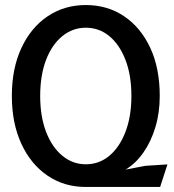

<svg xmlns="http://www.w3.org/2000/svg" viewBox="-20 -730 690 762"><path d="M320 12Q234 12 167.8 -33.5Q101.5 -79 64.2 -160.5Q27 -242 27 -349Q27 -458 64.8 -539.2Q102.5 -620.5 168.8 -665.2Q235 -710 320.5 -710Q407 -710 473 -665.2Q539 -620.5 576.5 -539.8Q614 -459 614 -349Q614 -283 596.8 -225.5Q579.5 -168 549.2 -124.8Q519 -81.5 478.5 -57L557.5 -72L644.5 -77.5L615.5 12ZM320.5 -78Q373.5 -78 414 -111.8Q454.5 -145.5 478 -206.8Q501.5 -268 501.5 -349Q501.5 -431.5 478 -492.2Q454.5 -553 414 -586.5Q373.5 -620 320.5 -620Q268.5 -620 227.5 -586.8Q186.5 -553.5 163 -492.8Q139.5 -432 139.5 -349Q139.5 -267.5 163 -206.5Q186.5 -145.5 227.5 -111.8Q268.5 -78 320.5 -78Z"/></svg>

Font: Azeret Mono Thin
Style: Regular
Weight: 100
Designer: Martin Vácha
Foundry: Displaay
Version: Version 1.002